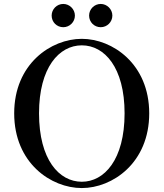

<svg xmlns="http://www.w3.org/2000/svg" viewBox="-20 -940 830 974"><path d="M360 -861C360 -828 333 -802 301 -802C268 -802 242 -828 242 -861C242 -893 268 -920 301 -920C333 -920 360 -893 360 -861ZM550 -861C550 -828 523 -802 491 -802C458 -802 432 -828 432 -861C432 -893 458 -920 491 -920C523 -920 550 -893 550 -861ZM395 14C550 14 737 -113 737 -365C737 -616 550 -743 395 -743C239 -743 52 -616 52 -365C52 -113 239 14 395 14ZM395 -18C280 -18 178 -130 178 -365C178 -598 280 -710 395 -710C510 -710 612 -598 612 -365C612 -130 509 -18 395 -18Z"/></svg>

Font: Shippori Mincho OTF SemiBold
Style: Regular
Weight: 600
Designer: FONTDASU
Foundry: FONTDASU / Google Inc. / but / Adobe
Version: Version 3.300;hotconv 1.0.109;makeotfexe 2.5.65596